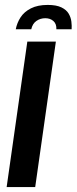

<svg xmlns="http://www.w3.org/2000/svg" viewBox="-20 -760 311 780"><path d="M174 -740Q209 -740 229.5 -730Q250 -720 259 -704.5Q268 -689 270 -672Q272 -655 271 -641H209Q210 -663 197 -674.5Q184 -686 164 -686Q144 -686 128 -675Q112 -664 107 -641H44Q49 -667 63.5 -689.5Q78 -712 105.5 -726Q133 -740 174 -740ZM7 0 91 -591H207L123 0Z"/></svg>

Font: Alumni Sans
Style: Bold Italic
Weight: 700
Italic angle: -8°
Designer: Robert E. Leuschke
Foundry: Robert E. Leuschke
Version: Version 1.016